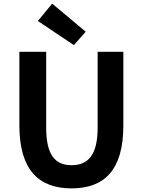

<svg xmlns="http://www.w3.org/2000/svg" viewBox="-20 -1026 788 1060"><path d="M375 14C556 14 661 -87 661 -333V-740H519V-320C519 -166 463 -114 375 -114C288 -114 235 -166 235 -320V-740H87V-333C87 -87 195 14 375 14ZM388 -777 453 -851 268 -1006 189 -910Z"/></svg>

Font: Source Han Sans Old Style Bold
Style: Regular
Weight: 700
Designer: Ryoko NISHIZUKA (kana & ideographs); Paul D. Hunt (Latin, Greek & Cyrillic); Wenlong ZHANG (bopomofo); Sandoll Communica
Foundry: Adobe Systems Incorporated
Version: Version 1.004;PS 1.004;hotconv 1.0.81;makeotf.lib2.5.63406